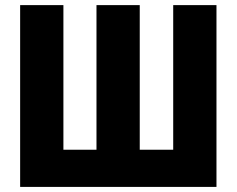

<svg xmlns="http://www.w3.org/2000/svg" viewBox="-20 -734 929 754"><path d="M830.1 0H59.1V-713.9H229V-146H358.9V-713.9H528.8V-146H660.2V-713.9H830.1Z"/></svg>

Font: Open Sans Condensed ExtraBold
Style: Regular
Weight: 800
Width: 3
Designer: Monotype Design Team
Foundry: Monotype Imaging Inc.
Version: Version 3.000; ttfautohint (v1.8.4)